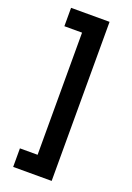

<svg xmlns="http://www.w3.org/2000/svg" viewBox="-170 -819 707 1031"><g transform="rotate(20 183.5 -303.5)"><path d="M268 151H48V45H149V-653H48V-758H268Z"/></g></svg>

Font: Reem Kufi Fun Medium
Style: Regular
Weight: 500
Designer: Khaled Hosny
Version: Version 1.005